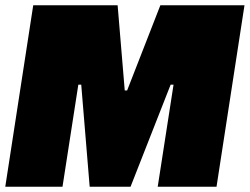

<svg xmlns="http://www.w3.org/2000/svg" viewBox="-22 -708 947 728"><path d="M576 0 636 -387H625L473 0H318L286 -387H275L215 0H-2L104 -688H424L451 -365H460L586 -688H905L799 0Z"/></svg>

Font: Azeri Sans Black
Style: Italic
Weight: 900
Designer: Hector Gatti & Omnibus-Type (original fonts) / Cristiano Sobral (main changes and remastering)
Foundry: Omnibus-Type
Version: Version 0.07;August 21, 2020;FontCreator 13.0.0.2681 64-bit;